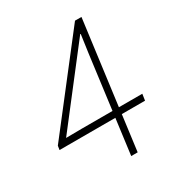

<svg xmlns="http://www.w3.org/2000/svg" viewBox="-182 -905 964 1030"><g transform="rotate(-30 300.0 -390.0)"><path d="M371.1 0H331.1L359.9 -220.2H14.2L18.1 -245.1L433.1 -779.8H473.1L404.8 -259.8H549.8L543.9 -220.2H399.9ZM424.8 -708 77.1 -258.8 174.8 -259.8H365.2L408.2 -589.8Z"/></g></svg>

Font: Cooper Hewitt
Style: Light Italic
Weight: 704
Designer: Village Type and Design LLC
Foundry: Cooper Hewitt Smithsonian Design Museum
Version: 1.000